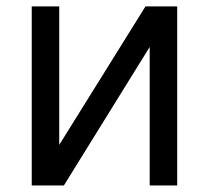

<svg xmlns="http://www.w3.org/2000/svg" viewBox="-20 -565 637 585"><path d="M423.3 -545.5H519.9V0H436.1V-421.9L174.7 0H76.7V-545.5H160.5V-123.6Z"/></svg>

Font: Fast_Sans
Style: Regular
Weight: 400
Designer: Rasmus Andersson
Foundry: rsms
Version: Version 3.018;git-588b23468